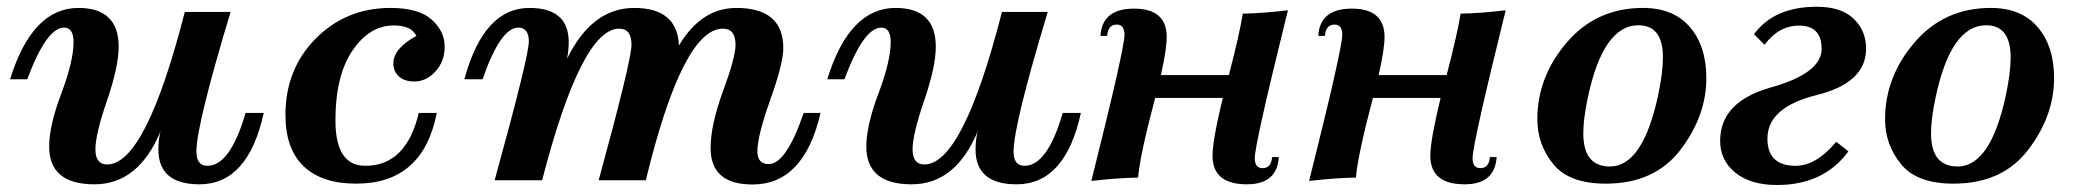

<svg xmlns="http://www.w3.org/2000/svg" viewBox="-20 -523 6029 557"><path d="M253.9 11.7Q122.6 11.7 122.6 -98.1Q122.6 -158.2 158 -252.2Q193.4 -346.2 193.4 -400.9Q193.4 -442.9 166 -442.9Q114.7 -442.9 59.1 -293H9.3Q73.2 -500 207.5 -500Q324.2 -500 324.2 -387.7Q324.2 -329.6 290.5 -231.4Q256.8 -133.3 256.8 -89.8Q256.8 -45.9 291 -45.9Q402.8 -45.9 516.1 -488.3H648.9Q549.8 -160.2 549.8 -83.5Q549.8 -42 581.5 -42Q647.9 -42 692.4 -195.3H745.1Q699.7 11.7 558.6 11.7Q439.5 11.7 439.5 -89.4Q439.5 -118.7 445.8 -142.1Q381.8 11.7 253.9 11.7Z M1013.2 9.8Q914.1 9.8 861.1 -40.5Q808.1 -90.8 808.1 -189.5Q808.1 -322.8 896.2 -411.4Q984.4 -500 1112.8 -500Q1194.8 -500 1232.4 -466.1Q1270 -432.1 1270 -387.7Q1270 -345.2 1243.4 -315.9Q1216.8 -286.6 1182.1 -286.6Q1152.8 -286.6 1137 -301.5Q1121.1 -316.4 1121.1 -338.9Q1121.1 -382.3 1188 -418.9Q1173.8 -449.2 1122.1 -449.2Q1052.2 -449.2 1002.7 -376.5Q953.1 -303.7 953.1 -173.8Q953.1 -42 1039.6 -42Q1158.7 -42 1194.8 -195.3H1247.1Q1207 9.8 1013.2 9.8Z M2163.1 12.2Q2041.5 12.2 2041.5 -93.3Q2041.5 -160.6 2077.6 -258.8Q2113.8 -356.9 2113.8 -393.1Q2113.8 -439.9 2077.1 -439.9Q1960.4 -439.9 1853.5 0H1716.8Q1812 -348.6 1812 -393.1Q1812 -439.9 1776.4 -439.9Q1666.5 -439.9 1552.7 0H1415Q1514.2 -359.9 1514.2 -402.3Q1514.2 -442.9 1483.4 -442.9Q1432.1 -442.9 1379.9 -293H1327.1Q1383.3 -500 1515.6 -500Q1629.9 -500 1629.9 -400.9Q1629.9 -377 1625 -352.5Q1696.8 -500 1820.3 -500Q1944.8 -500 1949.7 -391.1Q2014.6 -500 2116.2 -500Q2252.4 -500 2252.4 -383.3Q2252.4 -339.4 2214.8 -234.1Q2177.2 -128.9 2177.2 -84Q2177.2 -46.9 2210 -46.9Q2260.7 -46.9 2311.5 -195.3H2360.4Q2312.5 12.2 2163.1 12.2Z M2624.5 11.7Q2493.2 11.7 2493.2 -98.1Q2493.2 -158.2 2528.6 -252.2Q2564 -346.2 2564 -400.9Q2564 -442.9 2536.6 -442.9Q2485.4 -442.9 2429.7 -293H2379.9Q2443.8 -500 2578.1 -500Q2694.8 -500 2694.8 -387.7Q2694.8 -329.6 2661.1 -231.4Q2627.4 -133.3 2627.4 -89.8Q2627.4 -45.9 2661.6 -45.9Q2773.4 -45.9 2886.7 -488.3H3019.5Q2920.4 -160.2 2920.4 -83.5Q2920.4 -42 2952.1 -42Q3018.6 -42 3063 -195.3H3115.7Q3070.3 11.7 2929.2 11.7Q2810.1 11.7 2810.1 -89.4Q2810.1 -118.7 2816.4 -142.1Q2752.4 11.7 2624.5 11.7Z M3331.1 -238.8Q3286.6 -70.8 3281.7 -7.8Q3219.7 -6.8 3146 2Q3242.2 -381.8 3242.2 -421.9Q3242.2 -451.7 3219.7 -451.7Q3194.3 -451.7 3191.9 -418.9H3172.4Q3177.2 -498 3270 -498Q3364.7 -498 3364.7 -415.5Q3364.7 -380.4 3347.7 -305.2H3544.9Q3575.7 -422.9 3585.4 -483.4Q3642.6 -484.4 3716.3 -493.2Q3620.1 -104.5 3620.1 -64.5Q3620.1 -35.2 3642.6 -35.2Q3668 -35.2 3670.4 -67.4H3689.9Q3685.1 11.7 3597.2 11.7Q3497.6 11.7 3497.6 -71.3Q3497.6 -115.7 3527.3 -238.8Z M3962.9 -238.8Q3918.5 -70.8 3913.6 -7.8Q3851.6 -6.8 3777.8 2Q3874 -381.8 3874 -421.9Q3874 -451.7 3851.6 -451.7Q3826.2 -451.7 3823.7 -418.9H3804.2Q3809.1 -498 3901.9 -498Q3996.6 -498 3996.6 -415.5Q3996.6 -380.4 3979.5 -305.2H4176.8Q4207.5 -422.9 4217.3 -483.4Q4274.4 -484.4 4348.1 -493.2Q4252 -104.5 4252 -64.5Q4252 -35.2 4274.4 -35.2Q4299.8 -35.2 4302.2 -67.4H4321.8Q4316.9 11.7 4229 11.7Q4129.4 11.7 4129.4 -71.3Q4129.4 -115.7 4159.2 -238.8Z M4638.2 9.8Q4532.2 9.8 4486.1 -46.9Q4439.9 -103.5 4439.9 -177.2Q4439.9 -300.3 4525.6 -400.1Q4611.3 -500 4746.6 -500Q4835 -500 4882.6 -444.3Q4930.2 -388.7 4930.2 -296.4Q4930.2 -187 4855.2 -88.6Q4780.3 9.8 4638.2 9.8ZM4650.4 -40Q4746.1 -40 4790.5 -247.6Q4804.2 -312.5 4804.2 -356.4Q4804.2 -449.7 4732.9 -449.7Q4630.9 -449.7 4586.4 -240.2Q4573.2 -178.7 4573.2 -136.2Q4573.2 -40 4650.4 -40Z M5099.1 -393.1 5068.4 -423.8Q5127 -503.4 5250.5 -503.4Q5321.3 -503.4 5357.4 -468.8Q5393.6 -434.1 5393.6 -381.8Q5393.6 -282.7 5250.5 -247.3Q5107.4 -211.9 5107.4 -121.1Q5107.4 -42 5189.5 -42Q5249 -42 5307.1 -111.8L5342.3 -84Q5271 13.7 5135.3 13.7Q5058.6 13.7 5014.4 -22Q4970.2 -57.6 4970.2 -114.3Q4970.2 -228 5117.4 -269.3Q5264.6 -310.5 5264.6 -381.3Q5264.6 -448.7 5199.2 -448.7Q5140.1 -448.7 5099.1 -393.1Z M5647 9.8Q5541 9.8 5494.9 -46.9Q5448.7 -103.5 5448.7 -177.2Q5448.7 -300.3 5534.4 -400.1Q5620.1 -500 5755.4 -500Q5843.8 -500 5891.4 -444.3Q5939 -388.7 5939 -296.4Q5939 -187 5864 -88.6Q5789.1 9.8 5647 9.8ZM5659.2 -40Q5754.9 -40 5799.3 -247.6Q5813 -312.5 5813 -356.4Q5813 -449.7 5741.7 -449.7Q5639.6 -449.7 5595.2 -240.2Q5582 -178.7 5582 -136.2Q5582 -40 5659.2 -40Z"/></svg>

Font: Munson
Style: Bold Italic
Weight: 700
Italic angle: -12°
Designer: Paul James MIller
Foundry: High-Logic / Made with FontCreator
Version: Version 2.10;May 5, 2019;FontCreator 11.5.0.2430 64-bit